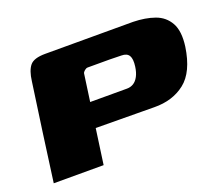

<svg xmlns="http://www.w3.org/2000/svg" viewBox="-84 -584 827 709"><g transform="rotate(-20 329.0 -230.0)"><path d="M17 0Q30 -96 43 -191Q56 -286 70 -382Q75 -422 90.5 -441Q106 -460 151 -460Q207 -460 265.5 -460Q324 -460 382 -460Q440 -460 496 -460Q544 -459 580.5 -446Q617 -433 635.5 -400Q654 -367 646 -308Q632 -213 583 -174.5Q534 -136 462 -137Q400 -138 331.5 -138Q263 -138 201 -139Q207 -183 210 -203.5Q213 -224 219 -230Q225 -236 239 -236Q262 -236 287.5 -236Q313 -236 339.5 -236Q366 -236 391 -236Q405 -236 416.5 -243Q428 -250 436 -265Q444 -280 447 -302Q451 -331 443 -344.5Q435 -358 413 -358Q389 -359 367.5 -359Q346 -359 324.5 -359Q303 -359 281 -359Q275 -359 268.5 -353.5Q262 -348 261 -343Q249 -257 237 -171.5Q225 -86 213 0Z"/></g></svg>

Font: Genos ExtraBold
Style: Italic
Weight: 800
Italic angle: -8°
Version: Version 1.010